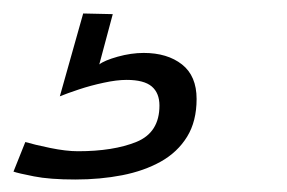

<svg xmlns="http://www.w3.org/2000/svg" viewBox="-86 -40 436 292"><path d="M28.5 233Q-10.5 233 -34.5 228.2Q-58.5 223.5 -65.5 221L-47.5 176Q-34 180 -9.8 185Q14.5 190 32.5 190Q86.5 190 121.5 175.8Q156.5 161.5 156.5 120.5Q156.5 101.5 144.8 91.5Q133 81.5 106.5 81.5Q91.5 81.5 71.8 85.8Q52 90 34 96Q16 102 5 106.5L40.5 -19.5L85.5 -18.5L65 58Q72.5 52 93 46.2Q113.5 40.5 132.5 40.5Q168.5 40.5 190.8 58Q213 75.5 213 110.5Q213 144.5 198.5 168Q184 191.5 158.5 205.8Q133 220 99.8 226.5Q66.5 233 28.5 233Z"/></svg>

Font: Grandstander Thin ExtraLight
Style: Italic
Weight: 250
Italic angle: -15°
Version: Version 1.200